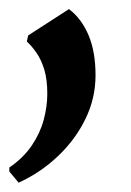

<svg xmlns="http://www.w3.org/2000/svg" viewBox="-27 -146 282 412"><path d="M13 246 -7 222V213.5Q23 193 41 166.5Q59 140 66.8 111.2Q74.5 82.5 74.5 55Q74.5 24.5 68 3.2Q61.5 -18 51.2 -32.8Q41 -47.5 30.5 -57L33.5 -70L121 -126.5Q148 -106 163 -70.5Q178 -35 178 15.5Q178 65 156.2 109.5Q134.5 154 97.2 189.2Q60 224.5 13 246Z"/></svg>

Font: Merriweather 96pt ExtraBold
Style: Italic
Weight: 800
Italic angle: -7.8°
Version: Version 2.101